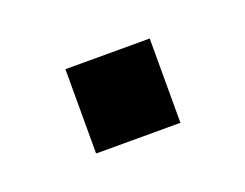

<svg xmlns="http://www.w3.org/2000/svg" viewBox="-37 -157 273 214"><g transform="rotate(-20 100.0 -50.0)"><path d="M150 -100H50V0H150Z"/></g></svg>

Font: LS-VG5000
Style: Regular
Weight: 400
Designer: Justin Bihan, 2021
Foundry: Justin Bihan, 2021
Version: Version 1.000;Glyphs 3.1.2 (3151)